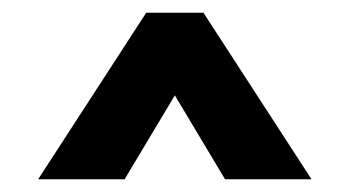

<svg xmlns="http://www.w3.org/2000/svg" viewBox="-20 -730 550 302"><path d="M255 -580 176 -448H40L210 -710H300L470 -448H334Z"/></svg>

Font: renner_700bold
Style: Bold
Weight: 700
Version: Version 003.000 ; ttfautohint (v0.97) -l 8 -r 50 -G 200 -x 1